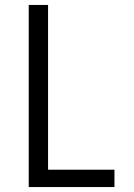

<svg xmlns="http://www.w3.org/2000/svg" viewBox="-20 -755 540 775"><path d="M96 0V-735H174V-70H442V0Z"/></svg>

Font: Iosevka Term SS14
Style: Regular
Weight: 400
Monospace: yes
Designer: Belleve Invis
Foundry: Belleve Invis
Version: Version 24.1.1; ttfautohint (v1.8.4)